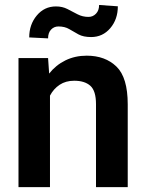

<svg xmlns="http://www.w3.org/2000/svg" viewBox="-20 -766 599 786"><path d="M283.7 -435.5Q249 -435.5 224.1 -418.9Q199.2 -402.3 184.6 -374.5V0H55.7V-528.3H176.8L181.2 -464.8Q208.5 -499.5 247.8 -518.8Q287.1 -538.1 335 -538.1Q410.6 -538.1 456.8 -493.4Q502.9 -448.7 502.9 -338.9V0H373V-339.8Q373 -394 349.9 -414.8Q326.7 -435.5 283.7 -435.5ZM385.7 -745.6 462.4 -740.2Q462.4 -687 431.4 -650.6Q400.4 -614.3 353 -614.3Q321.3 -614.3 301.3 -625.2Q281.2 -636.2 263.2 -647Q245.1 -657.7 219.2 -657.7Q201.2 -657.7 189 -644.8Q176.8 -631.8 176.8 -608.9L99.6 -612.8Q99.6 -665.5 130.6 -702.6Q161.6 -739.7 209 -739.7Q235.4 -739.7 256.1 -729Q276.9 -718.3 297.4 -707.5Q317.9 -696.8 342.3 -696.8Q360.4 -696.8 373 -710Q385.7 -723.1 385.7 -745.6Z"/></svg>

Font: Vazirmatn RD UI SemiBold
Style: Regular
Weight: 600
Designer: Saber Rastikerdar
Foundry: Saber Rastikerdar
Version: Version 33.003